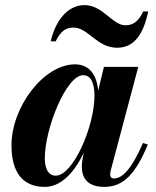

<svg xmlns="http://www.w3.org/2000/svg" viewBox="-20 -722 610 752"><path d="M268 -614C325.5 -614 359.5 -535 438.5 -535C502.5 -535 540.5 -582.5 560.5 -677H541C522 -637.5 501.5 -623 471 -623C420 -623 383 -702 311 -702C247 -702 198.5 -645 178.5 -560H198C217.5 -600 237.5 -614 268 -614ZM559 -156 540 -162C493.5 -54.5 456.5 -23 426.5 -23C415.5 -23 411.5 -30 411.5 -38.5C411.5 -43 412 -48 413.5 -53.5L521.5 -460H387L364.5 -367C359 -429.5 329.5 -470 273.5 -470C153 -470 25 -305.5 25 -152.5C25 -54 63.5 10 155.5 10C221 10 272.5 -50 308 -123L303 -97.5C301.5 -90.5 300.5 -81 300.5 -69C300.5 -20 327.5 10 389 10C463 10 511 -40.5 559 -156ZM350 -347.5C350 -226 266 -34 198.5 -34C170.5 -34 155.5 -59 155.5 -102C155.5 -219.5 240 -427.5 305.5 -427.5C336 -427.5 350 -396.5 350 -347.5Z"/></svg>

Font: Bodoni* 11pt
Style: Bold Italic
Weight: 700
Italic angle: -13°
Version: Version 2.3